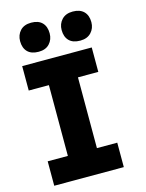

<svg xmlns="http://www.w3.org/2000/svg" viewBox="-135 -1005 824 1085"><g transform="rotate(-15 277.5 -462.0)"><path d="M44 0V-143H162V-557H44V-700H451V-557H332V-143H451V0ZM312 -839Q312 -875 335 -899.5Q358 -924 399 -924Q441 -924 463.5 -901.5Q486 -879 486 -839Q486 -803 463 -778.5Q440 -754 399 -754Q356 -754 334 -776.5Q312 -799 312 -839ZM69 -839Q69 -875 91.5 -899.5Q114 -924 156 -924Q198 -924 220 -901.5Q242 -879 242 -839Q242 -803 219.5 -778.5Q197 -754 156 -754Q113 -754 91 -776.5Q69 -799 69 -839Z"/></g></svg>

Font: Our Lexend
Style: Bold
Weight: 700
Designer: Bonnie Shaver-Troup, Thomas Jockin
Foundry: Lexend
Version: Version 1.007